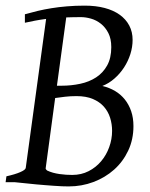

<svg xmlns="http://www.w3.org/2000/svg" viewBox="-20 -650 535 685"><path d="M269 -588.9Q254.4 -588.9 241.2 -588.6Q228 -588.4 216.3 -587.9L183.1 -344.2H200.2Q234.4 -344.2 266.4 -351.1Q298.3 -357.9 323 -374Q347.7 -390.1 362.3 -416.5Q377 -442.9 377 -481.9Q377 -511.7 366.5 -532.2Q356 -552.7 339.8 -565.4Q323.7 -578.1 304.7 -583.5Q285.6 -588.9 269 -588.9ZM252.9 -307.1Q231 -307.1 212.4 -304.9Q193.8 -302.7 176.8 -300.3L143.1 -50.8Q141.6 -46.9 148.4 -41.5Q157.7 -37.1 168.9 -33.9Q180.2 -30.8 192.1 -29.1Q204.1 -27.3 215.8 -26.6Q227.5 -25.9 237.8 -25.9Q270 -25.9 296.1 -39.3Q322.3 -52.7 340.8 -74.7Q359.4 -96.7 369.6 -125Q379.9 -153.3 379.9 -183.1Q379.9 -207.5 372.8 -230Q365.7 -252.4 350.6 -269.5Q335.4 -286.6 311.3 -296.9Q287.1 -307.1 252.9 -307.1ZM456.1 -200.2Q456.1 -152.3 437.5 -112.8Q418.9 -73.2 387.2 -44.9Q355.5 -16.6 313.5 -0.7Q271.5 15.1 225.1 15.1Q215.3 15.1 201.7 14.6Q188 14.2 172.6 12.9Q157.2 11.7 140.9 10.5Q124.5 9.3 108.9 7.8Q72.3 4.4 32.2 0H0L2.9 -21Q33.7 -27.8 52.2 -35.9Q70.8 -43.9 71.8 -50.8L144.5 -582.5Q122.6 -579.6 104.5 -576.2Q86.4 -572.8 68.8 -568.8V-599.1Q91.3 -605.5 114.7 -611.1Q138.2 -616.7 164.1 -620.8Q189.9 -625 219.2 -627.4Q248.5 -629.9 282.2 -629.9Q321.8 -629.9 353.3 -621.6Q384.8 -613.3 407 -597.4Q429.2 -581.5 441.2 -558.8Q453.1 -536.1 453.1 -507.8Q453.1 -482.4 445.1 -457Q437 -431.6 422.6 -409.4Q408.2 -387.2 388.4 -369.9Q368.7 -352.5 345.2 -343.3Q370.1 -337.4 390.4 -325.4Q410.6 -313.5 425.3 -295.2Q439.9 -276.9 448 -253.2Q456.1 -229.5 456.1 -200.2Z"/></svg>

Font: Gentium Plus
Style: Italic
Weight: 400
Italic angle: -8°
Designer: J. Victor Gaultney, Annie Olsen, Iska Routamaa
Foundry: SIL International
Version: Version 1.510